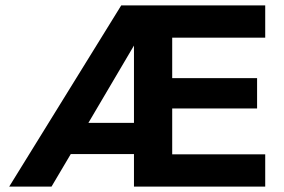

<svg xmlns="http://www.w3.org/2000/svg" viewBox="-20 -688 1046 708"><path d="M474 0V-120H241L170 0H14L427 -668H958V-549H615V-400H928V-288H615V-119H958V0ZM474 -520 306 -235H474Z"/></svg>

Font: Celebes
Style: Bold
Weight: 700
Designer: Anugrah Pasau
Foundry: Lafontype
Version: Version 1.000; ttfautohint (v1.8.4)